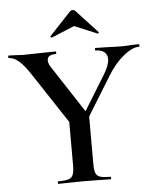

<svg xmlns="http://www.w3.org/2000/svg" viewBox="-56 -860 735 908"><g transform="rotate(-5 311.5 -406.5)"><path d="M621 -613Q588 -613 546 -578.5Q504 -544 471 -490L357 -305V-81Q357 -50 362.5 -36Q368 -22 383.5 -17Q399 -12 433 -12Q435 -12 435 -6Q435 0 433 0Q400 0 382 -1L308 -2L237 -1Q218 0 184 0Q182 0 182 -6Q182 -12 184 -12Q218 -12 233.5 -17Q249 -22 255 -36.5Q261 -51 261 -81V-287L109 -518Q75 -571 50 -592Q25 -613 3 -613Q0 -613 0 -619Q0 -625 3 -625L36 -624Q58 -622 68 -622Q101 -622 163 -624L226 -625Q228 -625 228 -619Q228 -613 226 -613Q185 -613 185 -586Q185 -571 197 -553L342 -331L444 -497Q470 -540 470 -568Q470 -589 455.5 -601Q441 -613 414 -613Q412 -613 412 -619Q412 -625 414 -625L466 -624Q508 -622 544 -622Q562 -622 584 -624L621 -625Q623 -625 623 -619Q623 -613 621 -613ZM311 -809Q315 -813 323 -813Q330 -813 334 -809L436 -699Q437 -699 437 -697Q437 -695 434.5 -693Q432 -691 431 -692L323 -737L214 -692Q212 -691 209 -694.5Q206 -698 208 -699Z"/></g></svg>

Font: Cormorant Garamond SemiBold
Style: Regular
Weight: 600
Designer: Christian Thalmann (Catharsis Fonts)
Version: Version 3.000